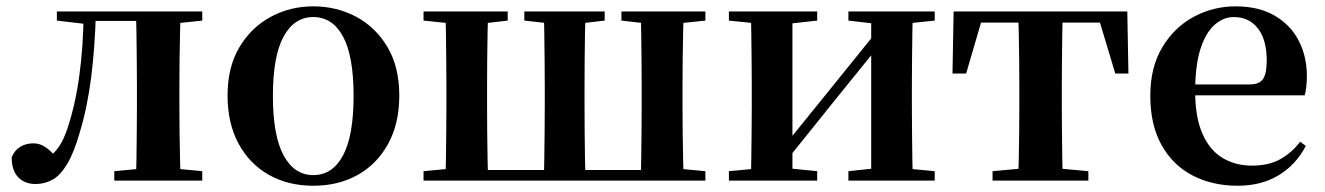

<svg xmlns="http://www.w3.org/2000/svg" viewBox="-20 -572 4195 608"><path d="M92.8 10.7Q58.5 10.7 37.8 -10.6Q17 -31.9 17 -74Q26.6 -96.8 44.6 -107.4Q62.7 -118.1 85.2 -118.1Q105.9 -118.1 123.2 -106.6Q140.5 -95.1 159.3 -73V-60.3H134.4V-73.7Q154.4 -89.2 168 -109.6Q181.6 -129.9 193.2 -164.2Q218.5 -239.5 231.1 -331.7Q243.8 -423.8 245 -535.7H283.7Q280.9 -422.3 268.6 -326.4Q256.3 -230.5 233.1 -154.6Q214.9 -90 193.4 -53.8Q171.9 -17.5 147 -3.4Q122 10.7 92.8 10.7ZM160.1 -506.8V-535.7H263.9V-495.5H256.1ZM265.1 -505.7V-535.7H454.2V-505.7ZM341.9 0V-29.9L450.2 -40.2H513.3L620.5 -29.9V0ZM410.6 0Q411.6 -25.5 412.1 -67.4Q412.6 -109.4 413.1 -154.7Q413.6 -200 413.6 -234.8V-301.2Q413.6 -335.7 413.1 -381Q412.6 -426.4 412.1 -468.7Q411.6 -511 410.6 -535.7H552.1Q551.1 -511 550.1 -468.7Q549.1 -426.4 548.6 -381Q548.1 -335.7 548.1 -301.2V-234.8Q548.1 -200 548.6 -154.7Q549.1 -109.4 550.1 -67.4Q551.1 -25.5 552.1 0ZM480.8 -495.5V-535.7H620.5V-506.8L513.3 -495.5Z M972 16.2Q892.7 16.2 831.5 -18.3Q770.3 -52.8 735.5 -117Q700.6 -181.2 700.6 -269.8Q700.6 -359.1 737.8 -422Q775 -484.9 836.9 -518.4Q898.8 -551.9 972 -551.9Q1046.1 -551.9 1108.1 -518.8Q1170 -485.6 1207.2 -422.7Q1244.4 -359.8 1244.4 -269.8Q1244.4 -180.5 1209 -116.3Q1173.6 -52 1112.4 -17.9Q1051.2 16.2 972 16.2ZM972 -17.5Q1033 -17.5 1066.4 -80.1Q1099.7 -142.6 1099.7 -268.1Q1099.7 -394.2 1066.4 -456.1Q1033 -518 972 -518Q911.7 -518 878 -456.1Q844.2 -394.2 844.2 -268.1Q844.2 -142.6 878 -80.1Q911.7 -17.5 972 -17.5Z M1389.9 0Q1391.6 -25.5 1392.1 -67.5Q1392.6 -109.6 1393.1 -154.8Q1393.6 -200 1393.6 -234.8V-301.2Q1393.6 -335.7 1393.1 -381.1Q1392.6 -426.5 1392.1 -468.7Q1391.6 -511 1389.9 -535.7H1525.7Q1524.7 -511 1524 -468.7Q1523.2 -426.5 1522.8 -381.1Q1522.4 -335.7 1522.4 -301.2V-234.8Q1522.4 -200 1522.8 -154.8Q1523.2 -109.6 1524 -67.5Q1524.7 -25.5 1525.7 0ZM1701.4 0Q1703.1 -25.5 1703.6 -67.5Q1704.1 -109.6 1704.6 -154.8Q1705.1 -200 1705.1 -234.8V-301.2Q1705.1 -335.7 1704.6 -381.1Q1704.1 -426.5 1703.6 -468.7Q1703.1 -511 1701.4 -535.7H1834.3Q1833.3 -511 1832.5 -468.7Q1831.8 -426.5 1831.4 -381.1Q1831 -335.7 1831 -301.2V-234.8Q1831 -200 1831.4 -154.8Q1831.8 -109.6 1832.5 -67.5Q1833.3 -25.5 1834.3 0ZM2009 0Q2010 -25.5 2010.5 -67.5Q2011 -109.6 2011.5 -154.8Q2012 -200 2012 -234.8V-301.2Q2012 -335.6 2011.5 -381Q2011 -426.3 2010.5 -468.5Q2010 -510.7 2009 -535.7H2145Q2144 -511 2143.2 -468.7Q2142.3 -426.4 2141.8 -381Q2141.3 -335.7 2141.3 -301.2V-234.8Q2141.3 -200 2141.8 -154.7Q2142.3 -109.4 2143.2 -67.4Q2144 -25.5 2145 0ZM1321.2 -506.8V-535.7H1587.7V-506.8L1490.8 -495.5H1431.2ZM1640.4 -506.8V-535.7H1894.8V-506.8L1797.7 -495.5H1741.7ZM1947.9 -506.8V-535.7H2213.7V-506.8L2105.3 -495.5H2046.1ZM1321.2 0V-29.9L1430 -40.2H1460.1V0ZM2074.5 0V-40.2H2105.3L2213.7 -29.9V0ZM1460.1 0V-33.6H2074.5V0Z M2288.2 0V-29.9L2397 -40.2H2465.4L2567.8 -29.9V0ZM2666.6 0V-29.9L2763.5 -40.2H2831.3L2940 -29.9V0ZM2356.9 0Q2358.6 -25.5 2359.1 -67.4Q2359.6 -109.4 2360.1 -154.7Q2360.6 -200 2360.6 -234.8V-301.2Q2360.6 -335.7 2360.1 -381Q2359.6 -426.4 2359.1 -468.7Q2358.6 -511 2356.9 -535.7H2489.4V0ZM2460.7 -51.6 2412.4 -77.8H2437.4L2596.6 -274.4L2767 -485.4L2814.7 -460.9H2790.5L2626.2 -257.7ZM2738.8 0V-535.7H2870.6Q2869.6 -511 2869.1 -468.7Q2868.6 -426.4 2868.1 -381Q2867.6 -335.7 2867.6 -301.2V-234.8Q2867.6 -200 2868.1 -154.7Q2868.6 -109.4 2869.1 -67.4Q2869.6 -25.5 2870.6 0ZM2288.2 -506.8V-535.7H2567.8V-506.8L2465.7 -495.5H2398ZM2666.6 -506.8V-535.7H2940V-506.8L2831.5 -495.5H2763.8Z M2996.2 -339.1 2999.8 -535.7H3549.8L3553.4 -339.1H3511.7L3453.1 -534.2L3519 -500.4H3030.6L3096.5 -534.2L3039.4 -339.1ZM3123.1 0V-29.9L3234.7 -40.2H3315.6L3426.5 -29.9V0ZM3204.2 0Q3205.2 -25.5 3206.1 -67.4Q3206.9 -109.4 3207.4 -154.7Q3207.9 -200 3207.9 -234.8V-301.2Q3207.9 -335.7 3207.4 -381Q3206.9 -426.4 3206.1 -468.7Q3205.2 -511 3204.2 -535.7H3345.4Q3344.4 -511 3343.9 -468.7Q3343.4 -426.4 3342.9 -381Q3342.4 -335.7 3342.4 -301.2V-234.8Q3342.4 -200 3342.9 -154.7Q3343.4 -109.4 3343.9 -67.4Q3344.4 -25.5 3345.4 0Z M3899.2 16.2Q3818.8 16.2 3756.2 -16.5Q3693.6 -49.1 3658.1 -113Q3622.6 -176.9 3622.6 -268.8Q3622.6 -358.8 3660.6 -422.2Q3698.5 -485.7 3760.2 -518.8Q3821.9 -551.9 3892.4 -551.9Q3966.1 -551.9 4016.5 -522.5Q4066.8 -493.1 4092.6 -443.2Q4118.4 -393.3 4118.4 -330.9Q4118.4 -296.1 4111.7 -270.2H3681.1V-304.6H3936.4Q3968.5 -304.6 3979.9 -322.2Q3991.3 -339.8 3991.3 -380.4Q3991.3 -446.3 3963.2 -482.2Q3935.1 -518 3887.1 -518Q3853.7 -518 3825.6 -492.9Q3797.6 -467.8 3781.1 -416Q3764.7 -364.1 3764.7 -282.7Q3764.7 -200.5 3787.9 -148.2Q3811 -95.8 3851.8 -71.7Q3892.5 -47.5 3944.4 -47.5Q3997.4 -47.5 4033.9 -67.7Q4070.3 -87.9 4097.2 -123.2L4115.1 -109.9Q4083.6 -49.8 4028.7 -16.8Q3973.7 16.2 3899.2 16.2Z"/></svg>

Font: Noto Serif HK
Style: Regular
Weight: 200
Designer: Ryoko NISHIZUKA 西塚涼子 (kana & ideographs); Frank Grießhammer (Latin, Greek & Cyrillic); Wenlong ZHANG 张文龙 (bopomofo); San
Foundry: Adobe
Version: Version 2.001;hotconv 1.1.0;makeotfexe 2.6.0